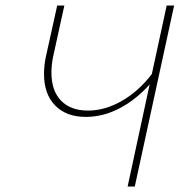

<svg xmlns="http://www.w3.org/2000/svg" viewBox="-20 -678 678 698"><path d="M613 -658 470 0H444L524 -371Q475 -316 415 -284.5Q355 -253 292 -253Q221 -253 180.5 -294.5Q140 -336 140 -409Q140 -441 147 -473L188 -658H214L174 -476Q167 -445 167 -414Q167 -348 202 -312Q237 -276 300 -276Q362 -276 423.5 -311.5Q485 -347 532 -409L586 -658Z"/></svg>

Font: Ysabeau Extralight
Style: Italic
Weight: 200
Italic angle: -12°
Designer: Christian Thalmann (Catharsis Fonts)
Version: Version 0.003